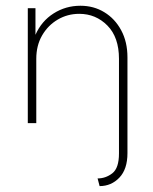

<svg xmlns="http://www.w3.org/2000/svg" viewBox="-20 -424 526 661"><path d="M322.9 216.7 316 190.3Q343.8 190.3 366.7 172.6Q389.6 154.9 389.6 104.2V-221.5Q389.6 -295.8 349.7 -336.1Q309.7 -376.4 252.8 -376.4Q212.5 -376.4 178.8 -356.6Q145.1 -336.8 125 -302.1Q104.9 -267.4 104.9 -221.5V0H75.7V-395.8H102.1V-304.2Q122.9 -351.4 164.6 -377.8Q206.2 -404.2 256.9 -404.2Q302.8 -404.2 339.2 -381.9Q375.7 -359.7 397.2 -319.8Q418.8 -279.9 418.8 -226.4V103.5Q418.8 158.3 391 187.5Q363.2 216.7 322.9 216.7Z"/></svg>

Font: Afacad Flux Thin
Style: Regular
Weight: 250
Designer: Kristian Moeller
Foundry: Dicotype
Version: Version 1.100